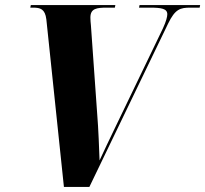

<svg xmlns="http://www.w3.org/2000/svg" viewBox="-20 -734 806 754"><path d="M162 -658 231 0H331L640 -641C668 -699 688 -704 728 -704H764L766 -714H528L526 -704H569C614 -704 637 -700 637 -678C637 -669 633 -651 620 -623L435 -239C413 -194 385 -134 371 -104C370 -137 366 -237 362 -282L337 -635C336 -643 335 -656 335 -665C335 -701 360 -704 400 -704H431L433 -714H101L99 -704H110C138 -704 157 -699 162 -658Z"/></svg>

Font: Noto Serif Display SemiCondensed ExtraBold
Style: Italic
Weight: 800
Width: 4
Italic angle: -12°
Designer: Monotype Design Team
Foundry: Monotype Imaging Inc.
Version: Version 2.009